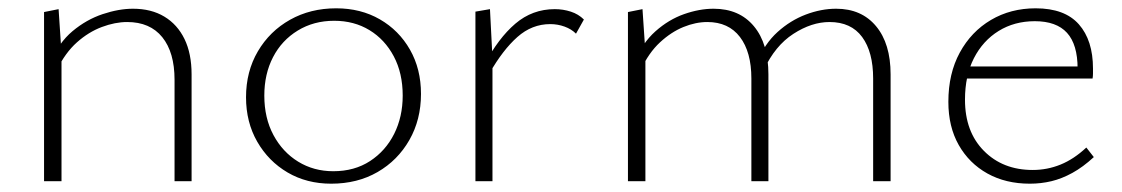

<svg xmlns="http://www.w3.org/2000/svg" viewBox="-20 -436 2701 462"><path d="M400 0V-244Q400 -310 370.5 -346.5Q341 -383 286 -383Q257 -383 225 -371Q193 -359 165 -334Q137 -309 117 -268L101 -285Q121 -333 154.5 -361Q188 -389 227 -402Q266 -415 300 -415Q344 -415 375.5 -396Q407 -377 424 -342Q441 -307 441 -257V0ZM86 0V-407L121 -414L128 -308V0Z M777 6Q718 6 672 -21Q626 -48 599 -95Q572 -142 572 -202Q572 -264 600.5 -312.5Q629 -361 678 -388.5Q727 -416 789 -416Q848 -416 894 -389.5Q940 -363 966.5 -316.5Q993 -270 993 -210Q993 -148 965 -99Q937 -50 888.5 -22Q840 6 777 6ZM782 -24Q833 -24 870.5 -48.5Q908 -73 928.5 -114Q949 -155 949 -206Q949 -260 927.5 -300.5Q906 -341 869 -363.5Q832 -386 784 -386Q735 -386 696.5 -362.5Q658 -339 637 -298.5Q616 -258 616 -206Q616 -152 638 -111Q660 -70 697.5 -47Q735 -24 782 -24Z M1124 0V-408L1159 -414L1165 -297V0ZM1158 -260 1146 -281Q1179 -344 1220 -379Q1261 -414 1315 -414Q1335 -414 1353.5 -408Q1372 -402 1385 -389L1366 -355Q1355 -366 1338.5 -372Q1322 -378 1304 -378Q1260 -378 1225 -347Q1190 -316 1158 -260Z M2081 0V-247Q2081 -311 2054.5 -347Q2028 -383 1976 -383Q1933 -383 1889 -354.5Q1845 -326 1818 -268L1802 -287Q1820 -331 1851 -359Q1882 -387 1919 -401Q1956 -415 1992 -415Q2053 -415 2088 -373Q2123 -331 2123 -257V0ZM1788 0V-247Q1788 -311 1760.5 -347Q1733 -383 1682 -383Q1654 -383 1624.5 -371Q1595 -359 1568 -334Q1541 -309 1522 -268L1506 -285Q1525 -332 1557 -360.5Q1589 -389 1626 -402Q1663 -415 1697 -415Q1759 -415 1794 -373Q1829 -331 1829 -257V0ZM1491 0V-407L1526 -414L1533 -310V0Z M2458 6Q2400 6 2356 -18.5Q2312 -43 2287 -87Q2262 -131 2262 -191Q2262 -259 2289.5 -309.5Q2317 -360 2364.5 -388Q2412 -416 2472 -416Q2542 -416 2576 -377.5Q2610 -339 2610 -271Q2610 -265 2610 -259Q2610 -253 2609 -247H2573V-271Q2573 -329 2547.5 -357Q2522 -385 2470 -385Q2421 -385 2383 -361.5Q2345 -338 2323.5 -296Q2302 -254 2302 -196Q2302 -119 2347.5 -73Q2393 -27 2465 -27Q2500 -27 2532 -40Q2564 -53 2594 -81L2612 -58Q2586 -34 2560.5 -20Q2535 -6 2510 0Q2485 6 2458 6ZM2291 -247 2297 -276H2602V-247Z"/></svg>

Font: Ysabeau ExtraLight
Style: Regular
Weight: 250
Designer: Christian Thalmann (Catharsis Fonts)
Version: Version 2.002